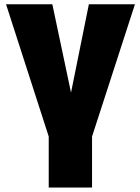

<svg xmlns="http://www.w3.org/2000/svg" viewBox="-20 -587 646 883"><path d="M7.8 -567.4H220.7L306.6 -161.1L388.7 -567.4H600.6L403.3 41V275.4H204.1V41Z"/></svg>

Font: GenEi M Gothic v2 Black
Style: Regular
Weight: 900
Version: Version 2.0